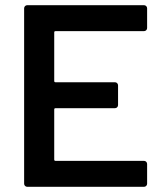

<svg xmlns="http://www.w3.org/2000/svg" viewBox="-20 -720 632 740"><path d="M547 -612Q547 -607 543.5 -603.5Q540 -600 535 -600H194Q189 -600 189 -595V-408Q189 -403 194 -403H423Q428 -403 431.5 -399.5Q435 -396 435 -391V-315Q435 -310 431.5 -306.5Q428 -303 423 -303H194Q189 -303 189 -298V-105Q189 -100 194 -100H535Q540 -100 543.5 -96.5Q547 -93 547 -88V-12Q547 -7 543.5 -3.5Q540 0 535 0H85Q80 0 76.5 -3.5Q73 -7 73 -12V-688Q73 -693 76.5 -696.5Q80 -700 85 -700H535Q540 -700 543.5 -696.5Q547 -693 547 -688Z"/></svg>

Font: LinhAnh SemBd
Style: Regular
Weight: 600
Monospace: yes
Designer: Jeremy Tribby
Foundry: Tribby Type
Version: Version 1.408